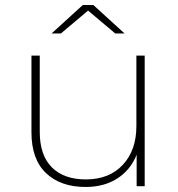

<svg xmlns="http://www.w3.org/2000/svg" viewBox="-20 -740 706 763"><path d="M320 3Q221 3 163 -52Q105 -107 105 -214V-519H138V-216Q138 -123 186 -75Q234 -27 321 -27Q414 -27 468 -85Q522 -143 522 -239V-519H555V0H523V-125Q499 -65 446.5 -31Q394 3 320 3ZM185 -607 309 -720H351L475 -607H438L330 -698L222 -607Z"/></svg>

Font: Montserrat ExtraLight
Style: Regular
Weight: 200
Designer: Julieta Ulanovsky
Foundry: Julieta Ulanovsky
Version: Version 9.000; ttfautohint (v1.8.4.7-5d5b)